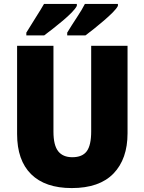

<svg xmlns="http://www.w3.org/2000/svg" viewBox="-20 -947 735 977"><path d="M629 -269Q629 -138 557.5 -64Q486 10 345 10Q210 10 138.5 -60.5Q67 -131 67 -265V-714H252V-277Q252 -208 276 -177.5Q300 -147 348 -147Q399 -147 421.5 -177.5Q444 -208 444 -278V-714H629ZM580 -917Q573 -903 553.5 -883.5Q534 -864 509 -842.5Q484 -821 459 -801Q434 -781 415 -767H322V-781Q345 -819 371.5 -859Q398 -899 412 -927H580ZM371 -917Q364 -903 345 -883.5Q326 -864 300.5 -842.5Q275 -821 250 -801.5Q225 -782 205 -767H114V-781Q137 -819 162.5 -859Q188 -899 204 -927H371Z"/></svg>

Font: Noto Sans Tamil SemiCondensed Black
Style: Regular
Weight: 900
Width: 4
Designer: Jelle Bosma - Monotype Design Team
Foundry: Monotype Imaging Inc.
Version: Version 2.004; ttfautohint (v1.8.4.7-5d5b)